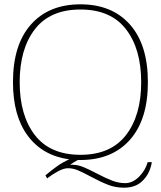

<svg xmlns="http://www.w3.org/2000/svg" viewBox="-20 -730 744 888"><path d="M682 20Q680 34 678 39Q667 81 636 109.5Q605 138 554 138Q514 138 480.5 125Q447 112 400 87Q363 67 340 57.5Q317 48 294 48Q275 48 248 62.5Q221 77 198 95L190 81Q220 56 244.5 38.5Q269 21 300 7Q177 -10 108.5 -102Q40 -194 40 -350Q40 -523 123 -616.5Q206 -710 352 -710Q498 -710 581 -616.5Q664 -523 664 -350Q664 -177 581 -83.5Q498 10 352 10H340Q318 22 304 32H316Q339 32 365 42.5Q391 53 427 72Q469 94 499 105.5Q529 117 559 117Q593 117 622.5 88Q652 59 663 20ZM352 -14Q492 -14 562.5 -105Q633 -196 633 -350Q633 -504 562.5 -595Q492 -686 352 -686Q212 -686 141.5 -595Q71 -504 71 -350Q71 -196 141.5 -105Q212 -14 352 -14Z"/></svg>

Font: Taviraj Thin
Style: Regular
Weight: 100
Designer: Katatrad Team
Foundry: CadsonDemak
Version: Version 1.030